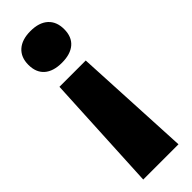

<svg xmlns="http://www.w3.org/2000/svg" viewBox="-247 -565 754 754"><g transform="rotate(-45 130.5 -188.0)"><path d="M28.8 -462.4Q28.8 -504.4 54.9 -527.6Q81.1 -550.8 128.4 -550.8Q175.8 -550.8 201.7 -527.6Q227.5 -504.4 227.5 -462.2Q227.5 -419.9 201.7 -397.5Q175.8 -375 127.9 -375Q80.1 -375 54.4 -397.7Q28.8 -420.4 28.8 -462.4ZM225.1 174.8H29.3L54.2 -315.4H200.2Z"/></g></svg>

Font: Open Sans Hebrew Condensed Extra Bold
Style: Regular
Weight: 800
Width: 3
Foundry: Ascender Corporation, Yanek Iontef
Version: Version 2.001;PS 002.001;hotconv 1.0.70;makeotf.lib2.5.58329